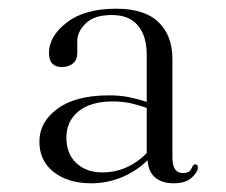

<svg xmlns="http://www.w3.org/2000/svg" viewBox="-20 -730 518 441"><path d="M92.5 -608.5Q92.5 -646.5 133.2 -678.2Q174 -710 247 -710Q312 -710 344 -679.2Q376 -648.5 376 -594.5V-368Q376 -332.5 400 -332.5Q415.5 -332.5 419.5 -342.5Q423.5 -352.5 428.5 -352.5Q434.5 -352.5 434.5 -345.5Q434.5 -335 420.5 -322Q406.5 -309 379 -309Q352.5 -309 336.5 -322.2Q320.5 -335.5 319 -362Q293.5 -337 260 -323Q226.5 -309 189.5 -309Q136.5 -309 103.5 -334.8Q70.5 -360.5 70.5 -404.5Q70.5 -450 112.2 -480.5Q154 -511 231 -511Q256.5 -511 277.8 -506.5Q299 -502 317 -496V-604Q317 -647 297 -671.2Q277 -695.5 237 -695.5Q196 -695.5 176.8 -676.2Q157.5 -657 157.5 -636V-608Q157.5 -592.5 147.5 -584.2Q137.5 -576 122 -576Q92.5 -576 92.5 -608.5ZM132.5 -414Q132.5 -376.5 155.5 -355.2Q178.5 -334 215 -334Q272.5 -334 317 -378V-482Q299.5 -488.5 280.5 -492.8Q261.5 -497 239 -497Q188 -497 160.2 -474.2Q132.5 -451.5 132.5 -414Z"/></svg>

Font: Fraunces 72pt Light
Style: Regular
Weight: 300
Version: Version 1.000;[0bf87f6ff]